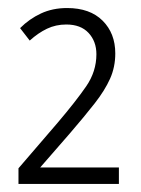

<svg xmlns="http://www.w3.org/2000/svg" viewBox="-20 -873 352 478"><path d="M276 -415H26V-454L124 -568Q169 -621 194.5 -658Q220 -695 220 -738Q220 -770 200.5 -791Q181 -812 145 -812Q119 -812 97 -801.5Q75 -791 54 -772L30 -803Q53 -826 82 -839.5Q111 -853 147 -853Q204 -853 235.5 -821.5Q267 -790 267 -740Q267 -706 254 -677Q241 -648 216 -616Q191 -584 154 -541L80 -456H276Z"/></svg>

Font: Noto Sans Condensed Light
Style: Regular
Weight: 300
Width: 3
Designer: Monotype Design Team
Foundry: Monotype Imaging Inc.
Version: Version 2.013; ttfautohint (v1.8.4.7-5d5b)